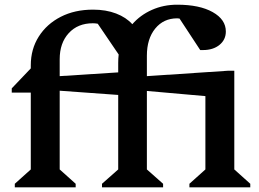

<svg xmlns="http://www.w3.org/2000/svg" viewBox="-20 -797 1103 817"><path d="M43 0V-15L111 -76V-403H30V-421L111 -506V-519Q111 -588 145 -641.5Q179 -695 238.5 -725.5Q298 -756 376 -756Q431 -756 474 -739.5Q517 -723 543 -694Q577 -733 626.5 -755Q676 -777 734 -777Q829 -777 885 -745.5Q941 -714 941 -663Q941 -628 914 -606Q887 -584 844 -584H832L744 -718Q739 -719 734 -719Q676 -719 640.5 -675.5Q605 -632 605 -560V-473L950 -496H977V-76L1045 -15V0H786V-15L854 -76V-388L605 -410V-76L674 -15V0H414V-15L483 -76V-393L234 -411V-76L302 -15V0ZM234 -545V-473L483 -489V-530Q483 -548 485 -565L396 -696Q386 -698 375 -698Q311 -698 272.5 -656Q234 -614 234 -545Z"/></svg>

Font: Platypi Medium
Style: Regular
Weight: 500
Designer: David Sargent
Foundry: Bolt Cutter Type
Version: Version 1.200; ttfautohint (v1.8.4.7-5d5b)